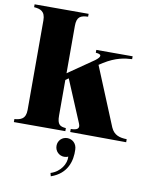

<svg xmlns="http://www.w3.org/2000/svg" viewBox="-103 -775 883 1124"><g transform="rotate(10 339.0 -212.5)"><path d="M10 -18V0H316V-18C281 -21 264 -29 264 -84V-295L282 -308L387 -58C400 -27 381 -19 345 -18V0L678 2V-16C636 -17 602 -26 583 -69L440 -416L463 -431C532 -474 585 -481 628 -483V-500H412V-483C449 -481 451 -466 416 -440L264 -335V-616C264 -672 287 -681 331 -683V-700H10V-683C46 -680 77 -672 77 -616V-84C77 -29 45 -21 10 -18ZM273 256 278 275C375 242 395 161 392 96C391 60 365 38 335 38C305 38 280 61 280 93C280 126 306 149 335 149C344 149 352 147 359 144C362 186 331 238 273 256Z"/></g></svg>

Font: Sprat Condesed
Style: Bold
Weight: 700
Width: 3
Designer: Ethan Nakache
Foundry: Collletttivo
Version: Version 2.000;Glyphs 3.2 (3217)